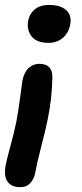

<svg xmlns="http://www.w3.org/2000/svg" viewBox="-28 -485 338 788"><path d="M171.9 -309.1Q122.1 -309.1 101.3 -336.2Q80.6 -363.3 87.9 -401.9Q94.2 -430.2 116 -447.5Q137.7 -464.8 172.9 -464.8Q220.2 -464.8 244.1 -442.9Q268.1 -420.9 259.8 -382.8Q252.4 -347.7 228.5 -328.4Q204.6 -309.1 171.9 -309.1ZM54.2 283.2Q18.6 283.2 2.4 259.5Q-13.7 235.8 -3.9 189Q0.5 166.5 15.4 112.3Q30.3 58.1 39.1 14.2Q47.9 -31.2 54.7 -85.2Q61.5 -139.2 64 -153.8Q70.8 -188.5 89.6 -205.8Q108.4 -223.1 132.8 -223.1Q187 -223.1 187 -168.9Q185.5 -82 168 3.9Q160.2 43.5 142.1 113Q124 182.6 117.2 221.2Q112.3 249 96.7 266.1Q81.1 283.2 54.2 283.2Z"/></svg>

Font: Shantell Sans Irregular Bouncy
Style: Italic
Weight: 600
Italic angle: -11.31°
Designer: Stephen Nixon, Anya Danilova, Shantell Martin
Foundry: Arrow Type
Version: Version 1.006;[9816181b4]